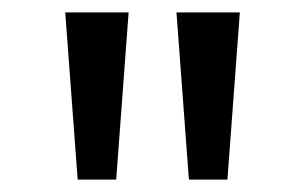

<svg xmlns="http://www.w3.org/2000/svg" viewBox="-20 -696 491 309"><path d="M264 -676 284 -407H346L366 -676ZM105 -407H167L187 -676H85Z"/></svg>

Font: Logix
Style: Regular
Weight: 400
Designer: Michael Lee Finney
Version: Version 1.06